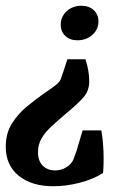

<svg xmlns="http://www.w3.org/2000/svg" viewBox="-30 -444 441 667"><path d="M267 -238Q273 -220 276.5 -200Q280 -180 280 -162Q280 -129 260.5 -106.5Q241 -84 201 -51Q173 -27 150 -6Q127 15 114.5 36.5Q102 58 102 85Q102 115 118.5 131.5Q135 148 161 148Q189 148 210 130Q221 120 225 110Q229 100 236 80L257 9H322Q328 43 329.5 83.5Q331 124 328 157Q293 179 246.5 191Q200 203 155 203Q80 203 35 166.5Q-10 130 -10 66Q-10 19 11.5 -15Q33 -49 63.5 -74Q94 -99 121 -118Q152 -139 164.5 -149Q177 -159 181 -169Q185 -179 191 -198L204 -238ZM253 -424Q279 -424 295.5 -409Q312 -394 312 -369Q312 -342 291 -323Q270 -304 239 -304Q213 -304 197 -319Q181 -334 181 -358Q181 -386 201.5 -405Q222 -424 253 -424Z"/></svg>

Font: Rasa SemiBold
Style: Italic
Weight: 600
Italic angle: -7.10001°
Designer: Anna Giedrys (Yrsa+Rasa design), David Brezina (Yrsa art-direction, Rasa art-direction, design)
Foundry: Rosetta Type Foundry
Version: Version 2.004